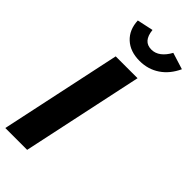

<svg xmlns="http://www.w3.org/2000/svg" viewBox="-295 -994 1044 1044"><g transform="rotate(45 227.0 -471.5)"><path d="M1 0 150 -700H318L169 0ZM261 -863Q290 -863 314.5 -881.5Q339 -900 358 -935L454 -905Q425 -842 374.5 -808Q324 -774 259 -774Q187 -774 143.5 -814Q100 -854 97 -923L190 -943Q194 -903 211.5 -883Q229 -863 261 -863Z"/></g></svg>

Font: Red Hat Display Black
Style: Italic
Weight: 900
Italic angle: -12°
Designer: Pentagram / MCKL
Foundry: Pentagram / MCKL
Version: Version 1.003; Red Hat Display Black Italic